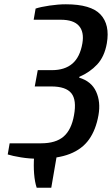

<svg xmlns="http://www.w3.org/2000/svg" viewBox="-20 -730 522 895"><path d="M151 145Q142 118 139 80Q136 42 139 0L250 -35L219 145ZM160 10Q117 10 77.5 3.5Q38 -3 16 -10L25 -62H172Q240 -62 276.5 -93.5Q313 -125 325 -193Q338 -264 312.5 -295.5Q287 -327 219 -327H142L156 -403H222Q282 -403 317.5 -433.5Q353 -464 364 -528Q373 -581 348 -609.5Q323 -638 263 -638H137L146 -690Q170 -698 211 -704Q252 -710 287 -710Q404 -710 448.5 -662.5Q493 -615 478 -528Q467 -466 433 -429.5Q399 -393 350 -372L349 -368Q406 -351 428 -303Q450 -255 439 -193Q427 -125 395 -80Q363 -35 305.5 -12.5Q248 10 160 10Z"/></svg>

Font: Cuprum SemiBold
Style: Italic
Weight: 600
Italic angle: -10°
Version: Version 3.000